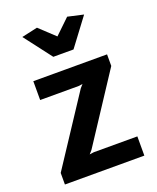

<svg xmlns="http://www.w3.org/2000/svg" viewBox="-140 -836 754 920"><g transform="rotate(-20 237.0 -376.0)"><path d="M315 -752 395 -734 290 -594H187L80 -734L161 -752L239 -679ZM30 0V-59L259 -407L274 -424L253 -421H57V-517H433V-458L206 -112L191 -95L213 -98H435V0Z"/></g></svg>

Font: Expletus Sans
Style: Bold
Weight: 700
Version: Version 7.500